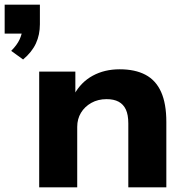

<svg xmlns="http://www.w3.org/2000/svg" viewBox="-64 -803 803 823"><path d="M35 -548 -16 -585Q9 -610 20 -634Q31 -658 32 -680L61 -659H-44V-783H107V-699Q107 -654 90 -617Q73 -580 35 -548ZM104 0V-496H259V-398H254Q283 -451 333.5 -478.5Q384 -506 449 -506Q515 -506 559.5 -482.5Q604 -459 626.5 -409Q649 -359 649 -280V0H486V-274Q486 -311 475.5 -333.5Q465 -356 444.5 -367Q424 -378 393 -378Q356 -378 327.5 -362Q299 -346 283 -319.5Q267 -293 267 -259V0Z"/></svg>

Font: Nunito Sans 10pt SemiExpanded ExtraBold
Style: Regular
Weight: 800
Width: 6
Designer: Vernon Adams
Foundry: Vernon Adams
Version: Version 3.101;gftools[0.9.27]